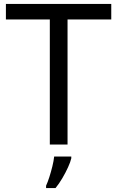

<svg xmlns="http://www.w3.org/2000/svg" viewBox="-20 -827 596 975"><path d="M323 -93H233V-728H10V-807H545V-728H323ZM342 -23Q338 -5 325.5 22.5Q313 50 296.5 78Q280 106 262 128H214V116Q222 99 230.5 72.5Q239 46 246 17.5Q253 -11 255 -32H342Z"/></svg>

Font: Noto Sans Kannada UI
Style: Regular
Weight: 400
Designer: Jelle Bosma - Monotype Design Team
Foundry: Monotype Imaging Inc.
Version: Version 2.005; ttfautohint (v1.8.4.7-5d5b)